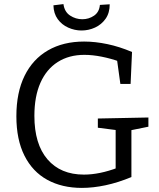

<svg xmlns="http://www.w3.org/2000/svg" viewBox="-20 -910 778 938"><path d="M380 8Q283 8 211 -31.5Q139 -71 99.5 -149.5Q60 -228 60 -342Q60 -458 100 -539.5Q140 -621 214.5 -664Q289 -707 391 -707Q445 -707 504.5 -694.5Q564 -682 625 -656L618 -500H568L551 -623L564 -609Q522 -624 477 -633Q432 -642 392 -642Q317 -642 262 -607Q207 -572 177.5 -505.5Q148 -439 148 -344Q148 -206 212 -131.5Q276 -57 390 -57Q428 -57 469.5 -65.5Q511 -74 556 -91L545 -72V-288L560 -273L458 -286V-331L705 -336V-291L611 -272L622 -288V-45Q557 -18 496 -5Q435 8 380 8ZM378 -761Q345 -761 313.5 -775Q282 -789 262 -816.5Q242 -844 241 -884L290 -890Q295 -852 322.5 -834Q350 -816 382 -816Q414 -816 439.5 -833.5Q465 -851 468 -886L516 -889Q516 -847 496 -818.5Q476 -790 444.5 -775.5Q413 -761 378 -761Z"/></svg>

Font: Bitter Thin
Style: Regular
Weight: 400
Version: Version 3.021